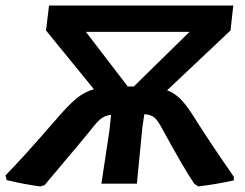

<svg xmlns="http://www.w3.org/2000/svg" viewBox="-53 -663 883 693"><path d="M93 10Q37 3 -29 -13L-33 -30Q30 -94 147 -229Q193 -283 222 -307Q251 -331 286 -341L113 -553L124 -643H789L779 -553L550 -337Q580 -326 603 -301Q626 -276 659 -222Q705 -149 791 -25V-12Q733 1 663 10L648 0Q610 -56 531 -201Q516 -229 504 -239Q492 -249 468 -251L461 -204L441 0H313L342 -192L348 -249Q324 -245 310 -233.5Q296 -222 273 -192Q260 -175 108 5ZM416 -351H430L631 -548H257L408 -351Z"/></svg>

Font: Alegreya Sans
Style: Bold Italic
Weight: 700
Italic angle: -7°
Designer: Juan Pablo del Peral
Foundry: Huerta Tipografica
Version: Version 2.007